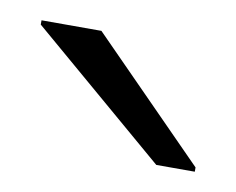

<svg xmlns="http://www.w3.org/2000/svg" viewBox="-34 -779 272 221"><g transform="rotate(10 102.0 -668.5)"><path d="M159 -598 0 -734V-739H70L204 -603V-598Z"/></g></svg>

Font: Saira Expanded Light
Style: Regular
Weight: 300
Width: 7
Designer: Hector Gatti with collaboration of the Omnibus-Type team
Foundry: Omnibus-Type
Version: Version 1.101